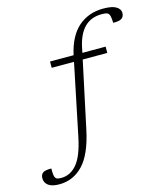

<svg xmlns="http://www.w3.org/2000/svg" viewBox="-296 -846 1015 1181"><g transform="rotate(-15 211.5 -255.0)"><path d="M180.5 -48Q149 100.5 86.2 166.5Q23.5 232.5 -65.5 232.5Q-113 232.5 -135.5 215.2Q-158 198 -158 170Q-158 146.5 -143.2 135.8Q-128.5 125 -89 125.5Q-90 172 -81.5 185Q-76.5 193 -67.5 195.2Q-58.5 197.5 -44 197.5Q14 197.5 55.8 147.8Q97.5 98 121 -15L215.5 -472H73.5V-512H223.5Q250 -630 315 -686Q380 -742 473 -742Q529.5 -742 555.2 -726.2Q581 -710.5 581 -686.5Q581 -663.5 565.8 -652Q550.5 -640.5 510.5 -641.5Q509.5 -686.5 500 -699Q494.5 -706.5 483.8 -708.8Q473 -711 454.5 -711Q321 -711 286 -543.5L279.5 -512H427.5V-472H271Z"/></g></svg>

Font: Newsreader Caption Light
Style: Italic
Weight: 300
Italic angle: -17°
Designer: Hugues Gentile
Foundry: Production Type
Version: Version 1.001